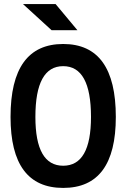

<svg xmlns="http://www.w3.org/2000/svg" viewBox="-20 -921 626 951"><path d="M293 9.8Q32.2 9.8 32.2 -341.8Q32.2 -703.1 293 -703.1Q553.7 -703.1 553.7 -341.8Q553.7 9.8 293 9.8ZM293 -100.1Q430.7 -100.1 430.7 -341.8Q430.7 -593.3 293 -593.3Q155.3 -593.3 155.3 -341.8Q155.3 -100.1 293 -100.1ZM235.4 -771.5 93.8 -900.9H255.4L363.3 -771.5Z"/></svg>

Font: CaskaydiaCove NF SemiBold
Style: Regular
Weight: 600
Designer: Aaron Bell
Foundry: Saja Typeworks
Version: Version 2111.001; VTT 6.35;Nerd Fonts 3.2.1